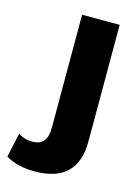

<svg xmlns="http://www.w3.org/2000/svg" viewBox="-204 -562 606 839"><g transform="rotate(15 98.5 -142.5)"><path d="M231 -500V28Q231 215 37 215Q-42 215 -94 183L-70 73Q-44 92 -6 92Q61 92 61 13V-500Z"/></g></svg>

Font: Elaine Sans
Style: Bold
Weight: 700
Designer: Wei Huang
Foundry: Wei Huang
Version: Version 2.001;December 24, 2019;FontCreator 12.0.0.2547 64-b